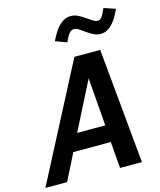

<svg xmlns="http://www.w3.org/2000/svg" viewBox="-181 -1033 942 1128"><g transform="rotate(-15 289.5 -468.5)"><path d="M-47 0 317 -700H474L540 0H407L394 -161H166L85 0ZM217 -264H388L365 -556ZM299 -793 230 -818Q285 -937 356 -937Q380 -937 401 -926.5Q422 -916 440.5 -903Q459 -890 475 -879.5Q491 -869 506 -869Q518 -869 528.5 -881.5Q539 -894 556 -933L626 -909Q573 -790 504 -790Q479 -790 458.5 -800.5Q438 -811 420 -824Q402 -837 386 -847.5Q370 -858 355 -858Q340 -858 327.5 -843.5Q315 -829 299 -793Z"/></g></svg>

Font: Red Hat Mono SemiBold
Style: Italic
Weight: 600
Italic angle: -12°
Monospace: yes
Designer: Pentagram, MCKL
Foundry: MCKL
Version: Version 1.030